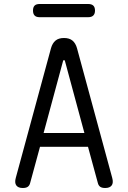

<svg xmlns="http://www.w3.org/2000/svg" viewBox="-20 -930 640 960"><path d="M198 -265H402L305 -624Q303 -630 300 -630Q297 -630 295 -624ZM469 -16 420 -196H180L131 -16Q128 -3 119.5 3.5Q111 10 94 10Q71 10 61.5 -3Q52 -16 59 -41L235 -689Q242 -714 257.5 -727Q273 -740 300 -740Q327 -740 342.5 -727Q358 -714 365 -689L541 -41Q548 -16 538.5 -3Q529 10 506 10Q489 10 480.5 3.5Q472 -3 469 -16ZM178 -844Q161 -844 153 -852.5Q145 -861 145 -877Q145 -894 153 -902Q161 -910 178 -910H421Q438 -910 446.5 -902Q455 -894 455 -877Q455 -861 446.5 -852.5Q438 -844 421 -844Z"/></svg>

Font: Maple Mono Normal NL Light
Style: Regular
Weight: 300
Monospace: yes
Designer: subframe7536
Version: Version 7.000